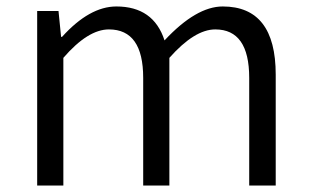

<svg xmlns="http://www.w3.org/2000/svg" viewBox="-20 -574 959 594"><path d="M95 -540H161L169 -460H172Q257 -554 340 -554Q455 -554 489 -449Q587 -554 669 -554Q833 -554 833 -343V0H751V-333Q751 -483 646 -483Q582 -483 504 -395V0H423V-333Q423 -483 317 -483Q252 -483 176 -395V0H95Z"/></svg>

Font: KaiGen Gothic SC Normal
Style: Regular
Weight: 300
Designer: Ryoko NISHIZUKA Ë•øÂ°öÊ∂ºÂ≠ê (kana & ideographs); Paul D. Hunt (Latin, Greek & Cyrillic); Wenlong ZHANG Âº†ÊñáÈæô (bopom
Version: Version 1.001 October 10, 2014